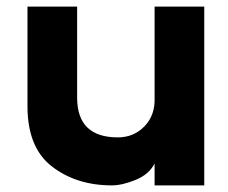

<svg xmlns="http://www.w3.org/2000/svg" viewBox="-20 -543 689 580"><path d="M336 -128Q384 -128 416.5 -161.5Q449 -195 447 -248V-523H597V17H447V-49Q430 -16 389.5 0.5Q349 17 318 17Q211 17 137 -40Q63 -97 63 -222V-523H213V-248Q213 -128 336 -128Z"/></svg>

Font: SUIT Heavy
Style: Regular
Weight: 900
Designer: Sunn Youn; Korean Glyphs from Source Han Sans (Sandoll Communications; Soo-young Jang, Joo-yeon Kang)
Foundry: Sunn
Version: Version 1.006